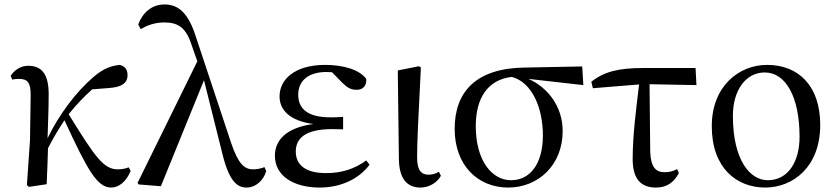

<svg xmlns="http://www.w3.org/2000/svg" viewBox="-20 -829 3757 864"><path d="M481 15C514 15 548 -11 568 -60L559 -76C548 -71 530 -67 510 -67C447 -67 409 -120 289 -315C325 -360 360 -396 395 -427L472 -433C526 -437 554 -454 554 -491C554 -520 538 -532 519 -537C483 -533 447 -523 400 -482C326 -419 248 -318 194 -207C196 -273 199 -340 199 -401C200 -498 166 -533 107 -533C71 -533 44 -512 28 -488L35 -471C44 -473 55 -474 66 -474C104 -474 118 -457 118 -402L115 -198L101 4L110 12L190 0C193 -54 194 -107 196 -162C224 -216 242 -245 270 -288C374 -63 417 15 481 15Z M1090 15C1129 15 1165 -15 1178 -59L1170 -77C1154 -70 1133 -67 1119 -67C1079 -67 1052 -92 1020 -186L861 -665C828 -768 785 -809 720 -809C664 -809 622 -773 602 -719L613 -698C641 -714 675 -728 719 -728C779 -728 816 -707 841 -630L868 -553L599 -6L604 1L704 9L898 -468L979 -144C1010 -13 1047 15 1090 15Z M1419 15C1519 15 1599 -28 1643 -88L1628 -107C1576 -69 1518 -50 1447 -50C1355 -50 1311 -87 1311 -147C1311 -203 1349 -248 1475 -248C1486 -248 1497 -248 1524 -247V-303C1500 -301 1484 -301 1467 -301C1361 -301 1322 -342 1322 -403C1322 -465 1367 -505 1449 -505L1474 -504L1518 -459C1547 -430 1562 -425 1587 -425C1613 -425 1631 -444 1628 -474C1597 -517 1521 -537 1444 -537C1305 -537 1238 -471 1238 -395C1238 -334 1284 -285 1390 -271C1265 -254 1217 -196 1217 -128C1217 -39 1299 15 1419 15Z M1872 15C1917 15 1951 -13 1964 -38L1955 -56C1942 -49 1929 -43 1909 -43C1878 -43 1857 -59 1857 -120C1857 -196 1862 -284 1874 -525L1865 -531L1770 -512L1775 -114C1776 -23 1813 15 1872 15Z M2267 15C2402 15 2512 -86 2512 -239C2512 -349 2446 -435 2358 -474L2605 -446L2600 -530L2341 -525C2123 -522 2026 -417 2026 -249C2026 -85 2130 15 2267 15ZM2283 -483C2376 -458 2423 -341 2423 -220C2423 -91 2365 -18 2280 -18C2193 -18 2121 -107 2121 -261C2121 -386 2173 -470 2283 -483Z M2932 15C2981 15 3012 -8 3035 -50L3027 -68C3010 -59 2993 -54 2971 -54C2933 -54 2909 -74 2906 -145L2903 -450L3114 -446L3110 -523H2878C2763 -523 2699 -507 2641 -461L2648 -432L2856 -449C2843 -342 2827 -221 2827 -113C2827 -20 2867 15 2932 15Z M3423 15C3548 15 3671 -77 3671 -267C3671 -444 3572 -537 3432 -537C3306 -537 3183 -442 3183 -261C3183 -72 3296 15 3423 15ZM3435 -18C3354 -18 3278 -110 3278 -308C3278 -424 3337 -503 3421 -503C3516 -503 3578 -393 3578 -213C3578 -102 3527 -18 3435 -18Z"/></svg>

Font: Noto Serif JP Medium
Style: Regular
Weight: 500
Designer: Ryoko NISHIZUKA 西塚涼子 (kana & ideographs); Frank Grießhammer (Latin, Greek & Cyrillic); Wenlong ZHANG 张文龙 (bopomofo); San
Foundry: Adobe
Version: Version 2.001;hotconv 1.1.0;makeotfexe 2.6.0